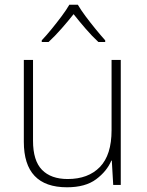

<svg xmlns="http://www.w3.org/2000/svg" viewBox="-20 -784 622 814"><path d="M492 -530V0H460L454 -103H452Q433 -58 387.5 -24Q342 10 264 10Q81 10 81 -183V-530H120V-187Q120 -103 158 -64Q196 -25 267 -25Q354 -25 403.5 -76Q453 -127 453 -232V-530ZM310 -764Q322 -743 342.5 -715.5Q363 -688 385.5 -660.5Q408 -633 426 -613V-606H397Q370 -631 342 -663.5Q314 -696 292 -724Q270 -696 241.5 -663.5Q213 -631 186 -606H157V-613Q176 -633 198.5 -660.5Q221 -688 241.5 -715.5Q262 -743 274 -764Z"/></svg>

Font: Noto Sans Gujarati ExtraLight
Style: Regular
Weight: 200
Designer: Jelle Bosma - Monotype Design Team, Universal Thirst
Foundry: Monotype Imaging Inc.
Version: Version 2.106; ttfautohint (v1.8.4.7-5d5b)